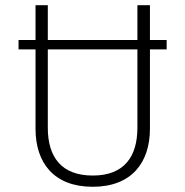

<svg xmlns="http://www.w3.org/2000/svg" viewBox="-20 -704 709 735"><path d="M618 -551H554V-684H506V-551H163V-684H116V-551H51V-515H116V-211C116 -82 185 11 335 11C484 11 554 -82 554 -211V-515H618ZM506 -215C506 -105 456 -32 335 -32C215 -32 163 -103 163 -215V-515H506Z"/></svg>

Font: Fira Sans ExtraLight
Style: Regular
Weight: 200
Designer: bBox Type GmbH & Carrois Corporate GbR & Edenspiekermann AG
Foundry: bBox Type GmbH & Carrois Corporate GbR & Edenspiekermann AG
Version: Version 4.300;PS 004.300;hotconv 1.0.88;makeotf.lib2.5.64775